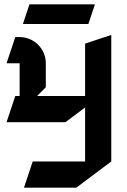

<svg xmlns="http://www.w3.org/2000/svg" viewBox="-20 -840 580 880"><path d="M115 -820 85 -730H385L415 -820ZM90 20H330L490 -100V-680L370 -640V-400H150L190 -440V-550C190 -616.2 136.2 -670 70 -670H50L10 -550H70V-400H50L10 -280H280L370 -347.5V-100H130Z"/></svg>

Font: Abibas
Style: Medium
Weight: 500
Version: Version 0.3